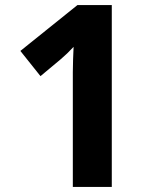

<svg xmlns="http://www.w3.org/2000/svg" viewBox="-20 -734 621 754"><path d="M419 0H266V-410Q266 -427 266 -451Q266 -475 267 -501Q268 -527 269 -550Q255 -535 243.5 -524Q232 -513 218 -501L139 -435L60 -534L284 -714H419Z"/></svg>

Font: Noto Sans Lao UI
Style: Regular
Weight: 400
Designer: Monotype Design Team
Foundry: Monotype Imaging Inc.
Version: Version 2.000